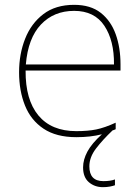

<svg xmlns="http://www.w3.org/2000/svg" viewBox="-20 -558 580 795"><path d="M350 131Q350 192 408 192Q437 192 456 185V209Q448 212 435 214.5Q422 217 406 217Q372 217 348 196.5Q324 176 324 135Q324 103 342 69.5Q360 36 402 -2Q355 10 296 10Q213 10 160.5 -25Q108 -60 83.5 -121Q59 -182 59 -259Q59 -334 84 -397.5Q109 -461 159.5 -499.5Q210 -538 287 -538Q355 -538 397 -505Q439 -472 459 -416.5Q479 -361 479 -291V-266H86Q85 -145 139 -80Q193 -15 296 -15Q344 -15 378.5 -22Q413 -29 459 -50V-23Q453 -20 446 -18Q405 21 377.5 57Q350 93 350 131ZM287 -513Q203 -513 149.5 -456.5Q96 -400 87 -291H452Q453 -390 412 -451.5Q371 -513 287 -513Z"/></svg>

Font: Noto Sans Khmer UI Thin
Style: Regular
Weight: 100
Designer: Danh Hong and the Monotype Design Team
Foundry: Monotype Imaging Inc.
Version: Version 2.002; ttfautohint (v1.8.4.7-5d5b)